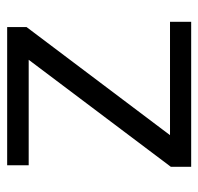

<svg xmlns="http://www.w3.org/2000/svg" viewBox="-29 -532 554 536"><g transform="rotate(-90 248.0 -264.0)"><path d="M153.3 -66.4H455.1V-7.3H50.3V-64L340.3 -449.2L349.1 -460.9H334.5H54.7V-521H440.4V-466.8L147.5 -78.1L138.7 -66.4Z"/></g></svg>

Font: Vazir Light FD-UI
Style: Light-FD-UI
Weight: 300
Designer: Saber Rastikerdar
Foundry: Saber Rastikerdar
Version: Version 30.1.0